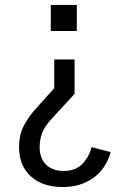

<svg xmlns="http://www.w3.org/2000/svg" viewBox="-20 -560 524 775"><path d="M427 54Q407 123 355.5 159Q304 195 233 195Q152 195 104.5 152Q57 109 57 34Q57 -18 78 -56Q99 -94 127 -124L199 -204V-320H281V-181L189 -81Q160 -50 150 -23Q140 4 140 36Q140 54 145.5 71Q151 88 162.5 101Q174 114 192.5 122Q211 130 237 130Q285 130 312 102Q339 74 350 34ZM290 -540V-435H185V-540Z"/></svg>

Font: Carrois Gothic
Style: Regular
Weight: 400
Designer: Ralph du Carrois
Foundry: Ralph du Carrois
Version: Version 1.002